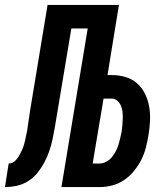

<svg xmlns="http://www.w3.org/2000/svg" viewBox="-63 -755 677 775"><path d="M-43 0 -28 -95Q-21 -95 -13 -98.5Q-5 -102 0.5 -108Q6 -114 10.5 -120.5Q15 -127 18.5 -134.5Q22 -142 25.5 -149Q29 -156 31.5 -163.5Q34 -171 36 -178.5Q38 -186 39.5 -193.5Q41 -201 42.5 -208.5Q44 -216 46 -224Q49 -246 52.5 -268Q56 -290 59 -312L129 -735H417L371 -452H388Q417 -452 444 -444Q471 -436 491 -418Q511 -400 523 -375Q535 -350 539.5 -322.5Q544 -295 542.5 -266Q541 -237 536 -208Q532 -183 525.5 -158Q519 -133 507 -109.5Q495 -86 477.5 -64.5Q460 -43 437.5 -28Q415 -13 390 -6.5Q365 0 340 0H185L291 -640H225L166 -287Q162 -263 158 -239.5Q154 -216 149 -192.5Q144 -169 136 -145.5Q128 -122 116 -99.5Q104 -77 88 -57Q72 -37 50 -23.5Q28 -10 4.5 -5Q-19 0 -43 0ZM339 -95Q352 -95 365.5 -102Q379 -109 388 -120Q397 -131 404 -144Q411 -157 415 -170Q419 -183 422 -196.5Q425 -210 428 -223Q430 -237 431 -250.5Q432 -264 432.5 -277Q433 -290 431.5 -303.5Q430 -317 425 -328.5Q420 -340 410.5 -348.5Q401 -357 387 -357H355L311 -95Z"/></svg>

Font: Iosevka QP
Style: Bold Italic
Weight: 700
Italic angle: -9°
Designer: Belleve Invis
Foundry: Belleve Invis
Version: Version 20.0.0; ttfautohint (v1.8.4)